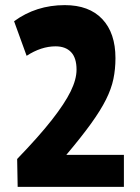

<svg xmlns="http://www.w3.org/2000/svg" viewBox="-20 -730 545 750"><path d="M47 -109Q132 -197 182.5 -261.5Q233 -326 256 -373Q279 -420 279 -458Q279 -504 257.5 -526.5Q236 -549 197 -549Q141 -549 84 -512L35 -647Q121 -710 233 -710Q328 -710 379.5 -655.5Q431 -601 431 -503Q431 -460 423 -421.5Q415 -383 394 -341Q373 -299 335.5 -247Q298 -195 239 -125H464V0H49Z"/></svg>

Font: Georama SemiCondensed
Style: Bold
Weight: 700
Width: 4
Designer: Jean-Baptiste Levee
Foundry: Production Type
Version: Version 1.000